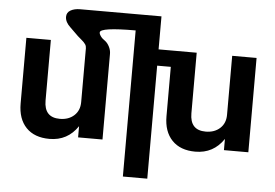

<svg xmlns="http://www.w3.org/2000/svg" viewBox="-59 -812 1567 1095"><g transform="rotate(5 724.0 -264.5)"><path d="M1081.1 22.9Q995.1 22.9 947.5 -26.6Q899.9 -76.2 899.9 -164.1V-446.8H821.8V200.2H682.1V-636.2Q479 -636.2 479 -606.9Q479 -597.7 486.3 -587.4Q493.7 -577.1 498.3 -573.5Q502.9 -569.8 514.2 -561Q527.8 -550.8 537.8 -531.2Q547.9 -511.7 547.9 -490.2V0H408.2V-64Q349.6 22.9 246.1 22.9Q159.7 22.9 112.3 -26.4Q64.9 -75.7 64.9 -164.1V-540H205.1V-192.9Q205.1 -96.2 294.9 -96.2Q345.2 -96.2 376.7 -125Q408.2 -153.8 408.2 -202.1V-509.8Q408.2 -522.5 401.9 -532.2Q394 -543.9 378.9 -556.2Q364.3 -567.9 356.9 -575.2L311 -620.1Q279.8 -648.4 279.8 -679.2Q279.8 -704.1 301.8 -716.6Q323.7 -729 356.9 -729H821.8V-540H1040V-192.9Q1040 -96.2 1129.9 -96.2Q1180.2 -96.2 1211.7 -125Q1243.2 -153.8 1243.2 -202.1V-540H1382.8V0H1243.2V-64Q1184.6 22.9 1081.1 22.9Z"/></g></svg>

Font: Miedinger*
Style: Bold
Weight: 700
Version: Version 001.000